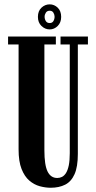

<svg xmlns="http://www.w3.org/2000/svg" viewBox="-20 -872 451 904"><path d="M218.5 12Q194 12 167.2 4.8Q140.5 -2.5 118 -21.8Q95.5 -41 81.5 -76.5Q67.5 -112 67.5 -168.5V-662.5H18V-700H243V-662.5H189V-164.5Q189 -95 204 -64.5Q219 -34 249.5 -34Q261.5 -34 272 -39.2Q282.5 -44.5 290.8 -57.5Q299 -70.5 303.8 -93.2Q308.5 -116 308.5 -151V-662.5H265V-700H394V-662.5H346.5V-147Q346.5 -86.5 331 -51.8Q315.5 -17 286.8 -2.5Q258 12 218.5 12ZM214 -733.5Q192 -733.5 175.2 -749.8Q158.5 -766 158.5 -792.5Q158.5 -820 175.2 -835.8Q192 -851.5 214 -851.5Q235.5 -851.5 251.8 -835.8Q268 -820 268 -792.5Q268 -766 251.8 -749.8Q235.5 -733.5 214 -733.5ZM214 -763.5Q226 -763.5 231.5 -772.8Q237 -782 237 -793.5Q237 -803 231.5 -812.2Q226 -821.5 214 -821.5Q201.5 -821.5 195.8 -812.2Q190 -803 190 -793.5Q190 -782 195.8 -772.8Q201.5 -763.5 214 -763.5Z"/></svg>

Font: Imbue Thin 10pt
Style: Bold
Weight: 700
Version: Version 1.102